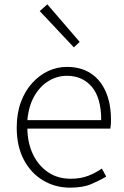

<svg xmlns="http://www.w3.org/2000/svg" viewBox="-20 -851 573 884"><path d="M302 13Q235 13 179 -20Q123 -53 90 -115Q57 -177 57 -264Q57 -329 76 -380.5Q95 -432 128 -468.5Q161 -505 202 -524Q243 -543 288 -543Q351 -543 396 -514.5Q441 -486 466 -431Q491 -376 491 -298Q491 -289 490.5 -279.5Q490 -270 488 -259H106Q107 -192 132 -140Q157 -88 201.5 -58Q246 -28 306 -28Q350 -28 384.5 -41Q419 -54 449 -75L469 -38Q437 -19 399 -3Q361 13 302 13ZM106 -298H446Q446 -400 403 -451Q360 -502 288 -502Q243 -502 203.5 -478Q164 -454 138 -408.5Q112 -363 106 -298ZM320 -633 163 -800 198 -831 347 -658Z"/></svg>

Font: Noto Sans SC Thin ExtraLight
Style: Regular
Weight: 250
Version: Version 2.004-H2;hotconv 1.0.118;makeotfexe 2.5.65603